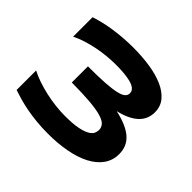

<svg xmlns="http://www.w3.org/2000/svg" viewBox="-162 -894 1117 1117"><g transform="rotate(45 397.0 -335.0)"><path d="M543.9 -357.9Q594.2 -346.7 629.9 -330.8Q665.5 -314.9 688 -294.2Q710.4 -273.4 720.7 -247.8Q731 -222.2 731 -191.9Q731 -139.2 702.4 -99.6Q673.8 -60.1 623.3 -33.9Q572.8 -7.8 503.9 5.1Q435.1 18.1 355 18.1Q301.3 18.1 256.3 13.4Q211.4 8.8 173.6 1.5Q135.7 -5.9 104 -14.9Q72.3 -23.9 44.9 -33.2V-193.8Q75.2 -177.7 113 -165Q150.9 -152.3 191.2 -143.3Q231.4 -134.3 272.5 -129.6Q313.5 -125 350.1 -125Q416.5 -125 456.1 -133.1Q495.6 -141.1 516.1 -153.6Q536.6 -166 542.7 -180.2Q548.8 -194.3 548.8 -207Q548.8 -228.5 534.9 -244.1Q521 -259.8 486.1 -270Q451.2 -280.3 391.6 -285.4Q332 -290.5 241.2 -291V-423.8Q323.7 -423.8 378.2 -427.2Q432.6 -430.7 465.3 -438Q498 -445.3 511.5 -457Q524.9 -468.8 524.9 -485.8Q524.9 -491.2 523.2 -497.6Q521.5 -503.9 515.6 -510.7Q509.8 -517.6 498.5 -523.9Q487.3 -530.3 467.8 -535.2Q448.2 -540 419.4 -543Q390.6 -545.9 350.1 -545.9Q312 -545.9 272.7 -542Q233.4 -538.1 195.8 -530.3Q158.2 -522.5 123 -511.2Q87.9 -500 58.1 -484.9V-645Q124.5 -667 200.2 -677.5Q275.9 -688 350.1 -688Q422.9 -688 487.5 -678.2Q552.2 -668.5 600.8 -647.2Q649.4 -626 677.7 -592Q706.1 -558.1 706.1 -509.8Q706.1 -483.9 697 -460.7Q688 -437.5 668.5 -418Q648.9 -398.4 618.2 -383.3Q587.4 -368.2 543.9 -357.9Z"/></g></svg>

Font: REH Gaming
Style: Gaming
Weight: 700
Designer: Astigmatic (AOETI)
Foundry: Astigmatic (AOETI)
Version: Version 1.001 2011